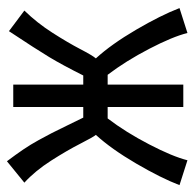

<svg xmlns="http://www.w3.org/2000/svg" viewBox="-31 -534 571 565"><g transform="rotate(-90 254.5 -251.5)"><path d="M314.9 -292Q345.7 -353.5 369.1 -392.3Q392.6 -431.2 445.3 -510.7L505.9 -465.3Q469.7 -428.2 440.7 -382.8Q411.6 -337.4 392.8 -301.3Q374 -265.1 365.2 -254.9Q406.7 -209.5 449.5 -136.5Q492.2 -63.5 513.2 -8.8L439.9 14.6Q429.2 -28.8 393.3 -97.9Q357.4 -167 316.9 -220.2H288.1V2.4H222.2V-220.2H188.5Q147.9 -167 112.1 -97.9Q76.2 -28.8 65.4 14.6L-7.8 -8.8Q13.2 -63.5 55.9 -136.5Q98.6 -209.5 140.1 -254.9Q133.8 -262.2 114 -301Q94.2 -339.8 64.2 -386.7Q34.2 -433.6 -0.5 -465.3L62.5 -516.6Q82 -490.7 96.9 -468.8Q111.8 -446.8 124.8 -423.1Q137.7 -399.4 145.3 -384.8Q152.8 -370.1 167.7 -339.4Q182.6 -308.6 190.9 -292H222.2V-498H288.1V-292Z"/></g></svg>

Font: FantasqueSansM Nerd Font
Style: Regular
Weight: 400
Monospace: yes
Designer: Jany Belluz
Version: Version 1.8.0 ; ttfautohint (v1.8.2);Nerd Fonts 3.4.0